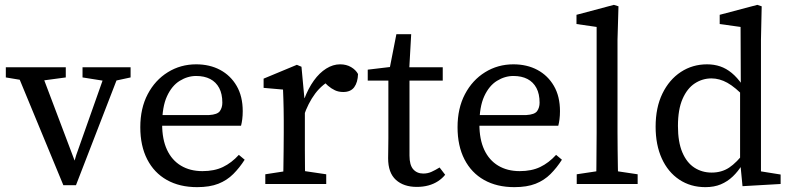

<svg xmlns="http://www.w3.org/2000/svg" viewBox="-20 -758 3258 791"><path d="M241 5 40 -481H142L297 -71H280L294 -119L422 -481H481L293 5ZM4 -439V-481H251V-439L132 -423H100ZM320 -439V-481H518V-439L444 -423H421Z M792 13Q720 13 667.5 -16.5Q615 -46 586.5 -101.5Q558 -157 558 -234Q558 -312 588.5 -370Q619 -428 671.5 -460.5Q724 -493 788 -493Q844 -493 887 -470Q930 -447 955 -404Q980 -361 980 -300Q980 -282 978 -266.5Q976 -251 973 -240H601V-284H841Q876 -286 886 -300.5Q896 -315 896 -335Q896 -371 883 -395.5Q870 -420 846 -432.5Q822 -445 788 -445Q753 -445 720.5 -425Q688 -405 668 -361.5Q648 -318 648 -246Q648 -184 668 -141Q688 -98 725.5 -75.5Q763 -53 814 -53Q863 -53 898.5 -70Q934 -87 964 -120L988 -100Q967 -67 941 -41Q915 -15 879.5 -1Q844 13 792 13Z M1073 0V-40L1183 -57H1209L1324 -40V0ZM1146 0Q1147 -25 1147.5 -62.5Q1148 -100 1148.5 -140Q1149 -180 1149 -212V-261Q1149 -288 1148.5 -309Q1148 -330 1147.5 -349Q1147 -368 1146 -389L1066 -396V-434L1203 -491L1222 -483L1234 -354L1236 -353V-212Q1236 -180 1236 -140Q1236 -100 1236.5 -62.5Q1237 -25 1238 0ZM1231 -279 1219 -349H1233Q1250 -394 1273 -426Q1296 -458 1324 -475.5Q1352 -493 1381 -493Q1407 -493 1426.5 -481.5Q1446 -470 1455 -453Q1454 -419 1439.5 -399Q1425 -379 1394 -379Q1375 -379 1360 -386Q1345 -393 1331 -405L1306 -429L1356 -436Q1308 -412 1278.5 -372.5Q1249 -333 1231 -279Z M1623 -426V-481H1804V-426ZM1697 12Q1643 12 1611 -17Q1579 -46 1579 -106Q1579 -125 1579.5 -143Q1580 -161 1580 -188V-426H1495V-471L1621 -486L1581 -454L1613 -617H1674L1665 -456L1667 -439V-117Q1667 -78 1682.5 -60.5Q1698 -43 1724 -43Q1742 -43 1757.5 -50Q1773 -57 1791 -68L1814 -38Q1802 -23 1784.5 -11.5Q1767 0 1745 6Q1723 12 1697 12Z M2099 13Q2027 13 1974.5 -16.5Q1922 -46 1893.5 -101.5Q1865 -157 1865 -234Q1865 -312 1895.5 -370Q1926 -428 1978.5 -460.5Q2031 -493 2095 -493Q2151 -493 2194 -470Q2237 -447 2262 -404Q2287 -361 2287 -300Q2287 -282 2285 -266.5Q2283 -251 2280 -240H1908V-284H2148Q2183 -286 2193 -300.5Q2203 -315 2203 -335Q2203 -371 2190 -395.5Q2177 -420 2153 -432.5Q2129 -445 2095 -445Q2060 -445 2027.5 -425Q1995 -405 1975 -361.5Q1955 -318 1955 -246Q1955 -184 1975 -141Q1995 -98 2032.5 -75.5Q2070 -53 2121 -53Q2170 -53 2205.5 -70Q2241 -87 2271 -120L2295 -100Q2274 -67 2248 -41Q2222 -15 2186.5 -1Q2151 13 2099 13Z M2356 0V-40L2469 -57H2493L2607 -40V0ZM2436 0Q2437 -35 2437 -70.5Q2437 -106 2437.5 -141.5Q2438 -177 2438 -212V-647L2355 -659V-697L2509 -738L2528 -732L2524 -594V-212Q2524 -177 2524.5 -141.5Q2525 -106 2525.5 -70.5Q2526 -35 2527 0Z M2886 13Q2825 13 2778.5 -18Q2732 -49 2706.5 -105Q2681 -161 2681 -236Q2681 -315 2709 -372.5Q2737 -430 2785 -461.5Q2833 -493 2893 -493Q2922 -493 2947 -484.5Q2972 -476 2994.5 -457.5Q3017 -439 3038 -409H3060L3052 -354Q3009 -399 2976.5 -417Q2944 -435 2911 -435Q2874 -435 2842.5 -414.5Q2811 -394 2792 -350.5Q2773 -307 2773 -239Q2773 -173 2791 -130.5Q2809 -88 2840.5 -67.5Q2872 -47 2912 -47Q2953 -47 2984 -67.5Q3015 -88 3050 -134L3057 -80H3038Q3021 -52 2999 -31Q2977 -10 2949.5 1.5Q2922 13 2886 13ZM3039 9 3029 -94V-96V-388L3032 -399L3031 -647L2945 -659V-697L3100 -738L3118 -732L3115 -594V-52L3196 -39V0Z"/></svg>

Font: Source Serif 4 18pt
Style: Regular
Weight: 400
Designer: Frank Grießhammer
Foundry: Adobe Systems Incorporated
Version: Version 4.004;hotconv 1.0.116;makeotfexe 2.5.65601